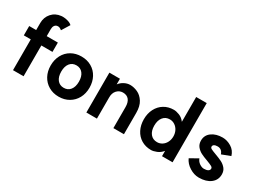

<svg xmlns="http://www.w3.org/2000/svg" viewBox="-39 -1377 2724 2031"><g transform="rotate(30 1323.0 -361.5)"><path d="M126 14V-362H41V-476H126V-562Q126 -632 169.5 -681.5Q213 -731 283 -738Q289 -739 301 -739Q333 -739 365.5 -729Q398 -719 414 -702L354 -605Q329 -626 309 -626Q301 -626 297 -625Q278 -622 266.5 -605Q255 -588 255 -562V-476H391V-362H255V14Z M791 -229Q791 -292 762 -329Q733 -366 683 -366Q633 -366 604 -329.5Q575 -293 575 -229Q575 -165 604 -128.5Q633 -92 683 -92Q733 -92 762 -128.5Q791 -165 791 -229ZM920 -229Q920 -158 890 -102.5Q860 -47 806 -15.5Q752 16 683 16Q614 16 560 -15.5Q506 -47 476 -102.5Q446 -158 446 -229Q446 -300 476 -356Q506 -412 560 -443Q614 -474 683 -474Q752 -474 806 -443Q860 -412 890 -356Q920 -300 920 -229Z M1252 -363Q1208 -362 1179 -329.5Q1150 -297 1151 -243V14H1022V-473H1151V-404Q1174 -435 1209 -453Q1244 -471 1279 -471Q1324 -471 1370.5 -450Q1417 -429 1449 -378.5Q1481 -328 1481 -245V14H1352V-243Q1352 -301 1326.5 -332Q1301 -363 1252 -363Z M1584 -229Q1584 -300 1612.5 -355.5Q1641 -411 1692.5 -442.5Q1744 -474 1811 -474Q1840 -474 1878.5 -459Q1917 -444 1946 -406V-709H2075V14H1946V-51Q1917 -15 1878 0.5Q1839 16 1811 16Q1744 16 1692.5 -15Q1641 -46 1612.5 -102Q1584 -158 1584 -229ZM1946 -226Q1946 -265 1930 -296.5Q1914 -328 1886 -346.5Q1858 -365 1825 -365Q1773 -365 1743 -327.5Q1713 -290 1713 -226Q1713 -162 1743 -125Q1773 -88 1825 -88Q1858 -88 1886 -106Q1914 -124 1930 -156Q1946 -188 1946 -226Z M2395 -92Q2427 -92 2445 -102.5Q2463 -113 2463 -132Q2463 -147 2444.5 -157Q2426 -167 2381 -184Q2333 -201 2300.5 -217.5Q2268 -234 2244 -263Q2220 -292 2220 -336Q2220 -402 2272.5 -440Q2325 -478 2405 -478Q2459 -478 2511 -446.5Q2563 -415 2581 -354L2476 -314Q2457 -370 2405 -370Q2378 -370 2363.5 -361Q2349 -352 2349 -336Q2349 -321 2366.5 -312Q2384 -303 2430 -286Q2477 -269 2510 -252.5Q2543 -236 2567 -207Q2591 -178 2591 -135Q2591 -66 2537.5 -25Q2484 16 2395 16Q2337 16 2281 -19Q2225 -54 2201 -108L2300 -164Q2312 -131 2340.5 -111.5Q2369 -92 2395 -92Z"/></g></svg>

Font: SUITE ExtraBold
Style: Regular
Weight: 800
Designer: Sun
Foundry: Sun
Version: Version 2.040